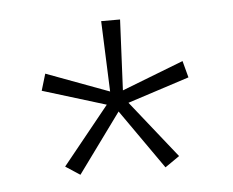

<svg xmlns="http://www.w3.org/2000/svg" viewBox="-33 -796 417 344"><g transform="rotate(-5 175.5 -624.5)"><path d="M194 -760 188 -633 299 -676 307 -646 196 -610 278 -507 252 -489 177 -596 99 -489 73 -506 157 -610 43 -645 52 -675 165 -633 160 -760Z"/></g></svg>

Font: Noto Sans Khmer UI ExtraCondensed ExtraLight
Style: Regular
Weight: 200
Width: 2
Designer: Danh Hong and the Monotype Design Team
Foundry: Monotype Imaging Inc.
Version: Version 2.002; ttfautohint (v1.8.4.7-5d5b)